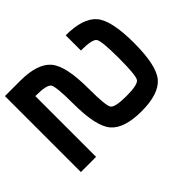

<svg xmlns="http://www.w3.org/2000/svg" viewBox="-184 -809 1117 1117"><g transform="rotate(45 375.0 -250.0)"><path d="M0 125V0Q0 -140.6 62.5 -195.3Q125 -250 312.5 -250Q453.1 -250 476.6 -265.6Q500 -281.2 500 -375Q500 -468.8 476.6 -484.4Q453.1 -500 312.5 -500Q171.9 -500 148.4 -484.4Q125 -468.8 125 -375H0Q0 -515.6 62.5 -570.3Q125 -625 312.5 -625Q500 -625 562.5 -570.3Q625 -515.6 625 -375Q625 -234.4 562.5 -179.7Q500 -125 312.5 -125Q171.9 -125 148.4 -109.4Q125 -93.8 125 0H625V125Z"/></g></svg>

Font: CraftyPE
Style: Regular
Weight: 400
Designer: Erek Butcher
Foundry: Haunted Coop
Version: Version 0.018;April 4, 2024;FontCreator 15.0.0.2962 64-bit